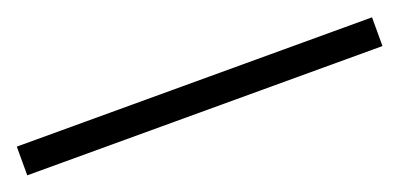

<svg xmlns="http://www.w3.org/2000/svg" viewBox="-24 -877 602 289"><g transform="rotate(-20 276.5 -732.0)"><path d="M561 -755V-709H-8V-755Z"/></g></svg>

Font: Libra Sans
Style: Regular
Weight: 400
Foundry: Context Ltd
Version: Version 1.002